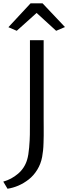

<svg xmlns="http://www.w3.org/2000/svg" viewBox="-38 -988 416 1170"><path d="M7.8 162.1 -18.1 118.7Q31.7 105 72 70.6Q112.3 36.1 127.4 -15.1Q135.7 -42.5 139.6 -88.6Q143.6 -134.8 144 -167.5Q144.5 -200.2 144.5 -270.5V-743.2H228V-262.2Q228 -249.5 228.3 -212.9Q228.5 -176.3 228.3 -160.6Q228 -145 227.3 -117.9Q226.6 -90.8 224.4 -70.6Q222.2 -50.3 218.8 -31.7Q210.9 10.7 189 46.4Q167 82 137 105.5Q106.9 128.9 74 143.1Q41 157.2 7.8 162.1ZM64 -800.3 13.2 -822.3 148.4 -967.8H221.2L357.9 -823.2L304.2 -800.3L185.1 -909.2Z"/></svg>

Font: HaufeMerriweatherSansLt
Style: Regular
Weight: 300
Designer: Eben Sorkin
Foundry: Eben Sorkin
Version: Version 1.56